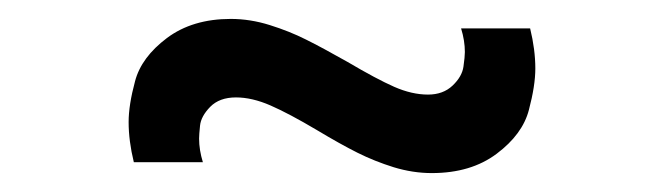

<svg xmlns="http://www.w3.org/2000/svg" viewBox="-20 -416 702 203"><path d="M436.5 -233Q416.5 -233 396.2 -239.2Q376 -245.5 358 -254.5Q340 -263.5 315 -278.5Q285.5 -296 266 -304.5Q246.5 -313 229.5 -313Q212 -313 202.2 -303Q192.5 -293 191.5 -283.2Q190.5 -273.5 190.5 -269.5Q190.5 -257.5 194.5 -244.5H121.5Q116 -267 116 -287Q116 -305 122.8 -330.2Q129.5 -355.5 156.5 -375.8Q183.5 -396 224 -396Q244.5 -396 265.2 -389.5Q286 -383 303.5 -374.2Q321 -365.5 347.5 -350.5Q378 -332.5 396.8 -324.2Q415.5 -316 432.5 -316Q448.5 -316 458.5 -325.5Q468.5 -335 470 -345.5Q471.5 -356 471.5 -361Q471.5 -373 467.5 -386H540.5Q546 -363.5 546 -343.5Q546 -325.5 539.2 -299.8Q532.5 -274 505.2 -253.5Q478 -233 436.5 -233Z"/></svg>

Font: Vela Sans
Style: Regular
Weight: 400
Designer: Principal design: Mikhail Sharanda - project Manrope.
Design modification: Ravid Balaliev
Foundry: Mikhail Sharanda
Version: Version 1.001;August 23, 2023;FontCreator 14.0.0.2901 64-bit